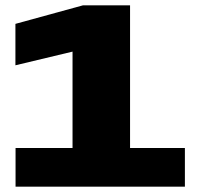

<svg xmlns="http://www.w3.org/2000/svg" viewBox="-20 -696 744 716"><path d="M38 0V-144H250.5V-503.5L37.5 -452.5V-607L289 -676H465V-144H669.5V0Z"/></svg>

Font: Anybody ExtraExpanded ExtraBold
Style: Regular
Weight: 800
Width: 8
Designer: Tyler Finck
Foundry: Etcetera Type Company
Version: Version 1.010; ttfautohint (v1.8.3) -l 8 -r 50 -G 200 -x 14 